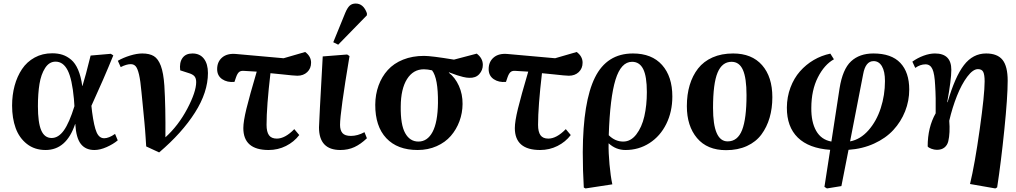

<svg xmlns="http://www.w3.org/2000/svg" viewBox="-20 -828 5705 1078"><path d="M235.8 14.2Q174.3 14.2 131.1 -19.8Q87.9 -53.7 67.9 -108.9Q47.9 -164.1 47.9 -234.9Q47.9 -294.4 62 -346.7Q76.2 -398.9 103.5 -439.9Q130.9 -481 174.6 -504.9Q218.3 -528.8 272.9 -528.8Q305.2 -528.8 330.8 -520.5Q356.4 -512.2 379.6 -492.7Q402.8 -473.1 418.7 -436Q434.6 -398.9 441.9 -345.2H442.9Q460 -399.4 488.8 -516.1L602.1 -525.9L616.2 -517.1Q561.5 -382.8 493.2 -233.9L497.1 -199.2Q507.8 -118.2 522.5 -85Q537.1 -51.8 564.9 -51.8Q591.3 -51.8 626 -76.2L641.1 -40Q616.2 -19 579.1 -2.4Q542 14.2 509.8 14.2Q460.4 14.2 433.8 -19.8Q407.2 -53.7 402.8 -131.8H401.9Q353 14.2 235.8 14.2ZM270 -53.2Q308.1 -53.2 338.6 -95.9Q369.1 -138.7 397.9 -231.9L395 -272.9Q384.8 -384.3 359.9 -433.1Q335 -481.9 292 -481.9Q256.3 -481.9 233.4 -446.3Q210.4 -410.6 201.7 -356.9Q192.9 -303.2 192.9 -231.9Q192.9 -139.6 211.4 -96.4Q230 -53.2 270 -53.2Z M873.5 27.8 800.8 -5.9Q799.3 -32.2 797.6 -56.2Q795.9 -80.1 794.7 -96.9Q793.5 -113.8 790.8 -142.1Q788.1 -170.4 786.6 -185.5Q785.2 -200.7 781 -243.2Q776.9 -285.6 774.4 -310.1Q768.6 -375.5 760.5 -409.7Q752.4 -443.8 741.9 -455.8Q731.4 -467.8 713.9 -467.8Q689.9 -467.8 657.7 -451.2L641.6 -486.8Q672.4 -504.4 710.4 -516.1Q748.5 -527.8 778.8 -527.8Q819.3 -527.8 843.8 -512.9Q868.2 -498 883.1 -458.3Q897.9 -418.5 902.8 -347.2Q910.2 -227.1 908.7 -57.1Q981.4 -122.6 1031.5 -217.5Q1081.5 -312.5 1081.5 -367.2Q1081.5 -388.7 1071.5 -400.1Q1061.5 -411.6 1035.6 -418.9L991.7 -433.1Q986.3 -476.6 1004.4 -502.2Q1022.5 -527.8 1060.5 -527.8Q1102.1 -527.8 1124.8 -498.5Q1147.5 -469.2 1147.5 -418Q1147.5 -310.5 1074.7 -196Q1002 -81.5 873.5 27.8Z M1488.3 14.2Q1346.2 14.2 1346.2 -108.9Q1346.2 -146 1363.5 -217.3Q1380.9 -288.6 1421.4 -425.8Q1360.8 -430.2 1347.2 -430.2Q1331.1 -431.2 1321.8 -423.1Q1312.5 -415 1305.2 -394L1296.4 -368.2Q1255.9 -364.3 1227.5 -383.5Q1199.2 -402.8 1199.2 -439.9Q1199.2 -481.4 1227.5 -505.4Q1255.9 -529.3 1305.2 -524.9L1572.3 -501L1693.4 -536.1Q1726.6 -511.7 1726.6 -476.1Q1726.6 -443.8 1705.1 -423.3Q1683.6 -402.8 1649.4 -402.8Q1638.7 -402.8 1618.9 -404.8Q1599.1 -406.7 1563.2 -410.6Q1527.3 -414.6 1498.5 -417Q1476.6 -230.5 1476.6 -127Q1476.6 -87.9 1490.2 -68.8Q1503.9 -49.8 1534.2 -49.8Q1580.6 -49.8 1632.3 -103L1660.2 -69.8Q1630.9 -31.2 1585.7 -8.5Q1540.5 14.2 1488.3 14.2Z M2040 -742.2 1878.9 -577.1 1851.1 -590.8 1918.9 -756.8Q1930.7 -784.7 1943.6 -796.4Q1956.5 -808.1 1977.1 -808.1Q2020.5 -808.1 2040 -753.9ZM1891.1 14.2Q1771 14.2 1771 -112.8Q1771 -134.3 1792 -511.2L1929.2 -522L1942.4 -513.2Q1889.2 -195.8 1889.2 -127Q1889.2 -96.7 1902.8 -80.8Q1916.5 -64.9 1950.2 -64.9Q1987.8 -64.9 2026.4 -85.9L2040 -51.8Q2005.4 -18.6 1970 -2.2Q1934.6 14.2 1891.1 14.2Z M2324.7 14.2Q2211.4 14.2 2148.9 -52.2Q2086.4 -118.7 2086.9 -240.2Q2087.4 -298.3 2105.5 -347.9Q2123.5 -397.5 2157.2 -434.8Q2190.9 -472.2 2243.2 -493.2Q2295.4 -514.2 2360.8 -514.2Q2401.9 -514.2 2528.8 -493.2L2656.7 -526.9Q2690.9 -501 2690.9 -463.9Q2690.9 -434.1 2670.9 -411.9Q2650.9 -389.6 2614.7 -391.1Q2600.1 -391.1 2579.8 -396Q2559.6 -400.9 2546.4 -405.5Q2533.2 -410.2 2501 -421.9L2500 -419.9Q2535.6 -392.6 2556.6 -345.9Q2577.6 -299.3 2577.1 -244.1Q2576.7 -193.4 2559.6 -147.2Q2542.5 -101.1 2511.2 -64.9Q2480 -28.8 2431.6 -7.3Q2383.3 14.2 2324.7 14.2ZM2329.1 -33.2Q2379.9 -33.2 2408.7 -87.4Q2437.5 -141.6 2439 -250Q2440.4 -388.7 2405.8 -433.1Q2379.9 -439 2359.9 -439Q2299.8 -439 2265.1 -383.8Q2230.5 -328.6 2230 -230Q2228.5 -127.9 2254.9 -80.6Q2281.2 -33.2 2329.1 -33.2Z M3012.7 14.2Q2870.6 14.2 2870.6 -108.9Q2870.6 -146 2887.9 -217.3Q2905.3 -288.6 2945.8 -425.8Q2885.3 -430.2 2871.6 -430.2Q2855.5 -431.2 2846.2 -423.1Q2836.9 -415 2829.6 -394L2820.8 -368.2Q2780.3 -364.3 2752 -383.5Q2723.6 -402.8 2723.6 -439.9Q2723.6 -481.4 2752 -505.4Q2780.3 -529.3 2829.6 -524.9L3096.7 -501L3217.8 -536.1Q3251 -511.7 3251 -476.1Q3251 -443.8 3229.5 -423.3Q3208 -402.8 3173.8 -402.8Q3163.1 -402.8 3143.3 -404.8Q3123.5 -406.7 3087.6 -410.6Q3051.8 -414.6 3022.9 -417Q3001 -230.5 3001 -127Q3001 -87.9 3014.6 -68.8Q3028.3 -49.8 3058.6 -49.8Q3105 -49.8 3156.7 -103L3184.6 -69.8Q3155.3 -31.2 3110.1 -8.5Q3064.9 14.2 3012.7 14.2Z M3418 207 3267.6 230 3257.8 225.1Q3252 130.9 3252 25.9Q3253.4 -257.3 3320.3 -392.6Q3387.2 -527.8 3533.7 -527.8Q3639.6 -527.8 3697.3 -463.1Q3754.9 -398.4 3754.9 -286.1Q3754.9 -200.7 3720.9 -132.1Q3687 -63.5 3626.7 -24.7Q3566.4 14.2 3491.7 14.2Q3438.5 14.2 3397.9 -22.9H3397Q3396 28.8 3402.1 95.2Q3408.2 161.6 3418 207ZM3479 -33.2Q3521.5 -33.2 3552.5 -73.2Q3583.5 -113.3 3597.7 -175Q3611.8 -236.8 3611.8 -311Q3611.8 -399.4 3591.3 -440.2Q3570.8 -481 3528.8 -481Q3466.8 -481 3435.8 -380.4Q3404.8 -279.8 3397.9 -68.8Q3433.6 -33.2 3479 -33.2Z M4056.6 15.1Q3950.7 15.1 3893.6 -52.7Q3836.4 -120.6 3836.4 -231.9Q3836.4 -296.9 3852.3 -350.1Q3868.2 -403.3 3899.4 -443.4Q3930.7 -483.4 3980.7 -505.6Q4030.8 -527.8 4096.2 -527.8Q4201.2 -527.8 4258.8 -462.2Q4316.4 -396.5 4316.4 -282.2Q4316.4 -219.7 4301 -167Q4285.6 -114.3 4255.1 -73Q4224.6 -31.7 4173.8 -8.3Q4123 15.1 4056.6 15.1ZM4065.4 -34.2Q4121.6 -34.2 4146.5 -97.9Q4171.4 -161.6 4171.4 -293.9Q4171.4 -390.1 4151.1 -435.5Q4130.9 -481 4087.4 -481Q4034.2 -481 4008.8 -419.9Q3983.4 -358.9 3983.4 -222.2Q3983.4 -34.2 4065.4 -34.2Z M4704.1 216.8 4623 230 4608.9 221.2 4641.1 13.2Q4521.5 4.9 4459.5 -55.4Q4397.5 -115.7 4397.9 -224.1Q4398.4 -284.2 4418.2 -336.7Q4438 -389.2 4471.4 -427.2Q4504.9 -465.3 4548.6 -491Q4592.3 -516.6 4642.1 -526.9L4662.1 -495.1Q4608.4 -465.3 4572 -393.6Q4535.6 -321.8 4535.2 -223.1Q4534.2 -143.1 4562.5 -93.3Q4590.8 -43.5 4647.9 -33.2L4693.8 -332Q4710.9 -439.5 4758.3 -483.6Q4805.7 -527.8 4883.8 -527.8Q4984.9 -527.8 5034.9 -474.9Q5085 -421.9 5085 -325.2Q5085 -261.7 5061.8 -203.1Q5038.6 -144.5 4995.8 -98.1Q4953.1 -51.8 4887.9 -22Q4822.8 7.8 4744.1 13.2ZM4826.2 -411.1 4752.9 -34.2Q4810.5 -44.9 4856 -96.4Q4901.4 -147.9 4925 -220.9Q4948.7 -293.9 4948.7 -373Q4948.7 -427.2 4931.6 -456.1Q4914.6 -484.9 4884.8 -484.9Q4839.4 -484.9 4826.2 -411.1Z M5578.6 224.1 5568.4 230 5426.3 205.1Q5453.1 94.2 5480.7 -101.8Q5508.3 -297.9 5508.3 -371.1Q5508.3 -408.2 5500.5 -424.1Q5492.7 -439.9 5470.7 -439.9Q5442.9 -439.9 5410.9 -397.5Q5378.9 -355 5352.8 -289.3Q5326.7 -223.6 5309.6 -149.9Q5312.5 -116.7 5311 -86.9Q5309.6 -57.1 5304.2 -34.9Q5298.8 -12.7 5282.7 0.2Q5266.6 13.2 5240.2 13.2Q5225.1 13.2 5209 7.1Q5192.9 1 5188.5 -5.9Q5188.5 -112.8 5233.4 -191.9Q5234.9 -280.8 5230.5 -348.1Q5227.5 -413.1 5215.3 -439.9Q5203.1 -466.8 5176.3 -466.8Q5147 -466.8 5118.7 -446.8L5102.5 -481.9Q5131.8 -502.9 5165.8 -515.4Q5199.7 -527.8 5229.5 -527.8Q5321.3 -527.8 5321.3 -436Q5321.3 -381.3 5298.3 -254.9L5300.3 -253.9Q5341.8 -397 5392.1 -462.4Q5442.4 -527.8 5516.6 -527.8Q5580.1 -527.8 5608.9 -491.7Q5637.7 -455.6 5637.7 -375Q5637.7 -283.7 5618.9 -99.6Q5600.1 84.5 5578.6 224.1Z"/></svg>

Font: Literata SemiBold
Style: Italic
Weight: 650
Italic angle: -2.39999°
Designer: Latin by Veronika Burian and Jose Scaglione. Greek by Irene Vlachou. Cyrillic by Vera Evstafieva
Foundry: TypeTogether
Version: Version 3.021